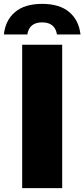

<svg xmlns="http://www.w3.org/2000/svg" viewBox="-65 -971 436 991"><path d="M49.5 0V-740H256V0ZM-45 -793Q-37 -867 13 -909Q63 -951 152.5 -951Q242 -951 292 -909Q342 -867 350.5 -793H229Q219 -855.5 152.5 -855.5Q86 -855.5 76 -793Z"/></svg>

Font: Encode Sans SemiCondensed SemiCondensed Black
Style: Regular
Weight: 900
Width: 4
Designer: Multiple Designers
Foundry: Impallari Type
Version: Version 3.000; ttfautohint (v1.8.3) -l 8 -r 50 -G 200 -x 14 